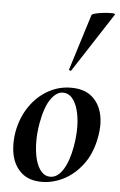

<svg xmlns="http://www.w3.org/2000/svg" viewBox="-53 -771 516 823"><g transform="rotate(5 204.5 -359.5)"><path d="M158 14Q103 14 70.5 -15Q38 -44 28 -91Q18 -138 28 -193Q40 -254 72 -300.5Q104 -347 150 -373Q196 -399 249 -399Q305 -399 338 -371.5Q371 -344 382 -297.5Q393 -251 381 -193Q368 -125 332.5 -78.5Q297 -32 251 -9Q205 14 158 14ZM192 -11Q224 -11 247.5 -48.5Q271 -86 282 -149Q290 -194 289.5 -234.5Q289 -275 280 -307Q271 -339 255 -357Q239 -375 216 -375Q188 -375 164 -341Q140 -307 127 -236Q119 -191 120 -150Q121 -109 129.5 -78Q138 -47 154 -29Q170 -11 192 -11ZM243 -473Q242 -470 236.5 -472Q231 -474 233 -476L308 -716Q309 -721 325.5 -725Q342 -729 362 -731Q382 -733 396.5 -732.5Q411 -732 408 -727Z"/></g></svg>

Font: Cormorant
Style: Bold Italic
Weight: 700
Italic angle: -10°
Designer: Christian Thalmann (Catharsis Fonts)
Foundry: Catharsis Fonts
Version: Version 4.000